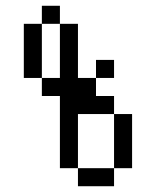

<svg xmlns="http://www.w3.org/2000/svg" viewBox="-20 -645 540 665"><path d="M187.5 -562.5H125V-625H187.5ZM62.5 -562.5H125V-375H62.5ZM125 -375H187.5V-562.5H250V-375H312.5V-312.5H375V-250H250V-62.5H187.5V-312.5H125ZM250 -62.5H375V0H250ZM312.5 -437.5H375V-375H312.5ZM375 -250H437.5V-62.5H375Z"/></svg>

Font: 寒蝉点阵体 16px
Style: Regular
Weight: 400
Designer: Designed by Warren2060
Foundry: ChillType
Version: Version 1.000